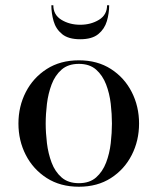

<svg xmlns="http://www.w3.org/2000/svg" viewBox="-20 -699 598 729"><path d="M182.5 -679Q182.5 -642.5 213.2 -623.8Q244 -605 284.5 -605Q325 -605 355.8 -623.8Q386.5 -642.5 386.5 -679H394.5Q394.5 -648.5 385.8 -618.8Q377 -589 353.2 -569.5Q329.5 -550 284.5 -550Q239.5 -550 215.8 -569.5Q192 -589 183.5 -618.8Q175 -648.5 175 -679ZM50 -230Q50 -295 78 -349.5Q106 -404 157.5 -437Q209 -470 279.5 -470Q350 -470 401.2 -437Q452.5 -404 480.2 -349.5Q508 -295 508 -230Q508 -165 480.2 -110.5Q452.5 -56 401.2 -23Q350 10 279.5 10Q209 10 157.5 -23Q106 -56 78 -110.5Q50 -165 50 -230ZM153.5 -230Q153.5 -195 158.2 -155.5Q163 -116 176 -81.5Q189 -47 214 -25.2Q239 -3.5 279.5 -3.5Q320 -3.5 344.8 -25.2Q369.5 -47 382.8 -81.5Q396 -116 400.5 -155.5Q405 -195 405 -230Q405 -265.5 400.5 -304.8Q396 -344 382.8 -378.5Q369.5 -413 344.8 -434.8Q320 -456.5 279.5 -456.5Q239 -456.5 214 -434.8Q189 -413 176 -378.5Q163 -344 158.2 -304.8Q153.5 -265.5 153.5 -230Z"/></svg>

Font: Bodoni* 16
Style: Regular
Weight: 400
Version: Version 2.2